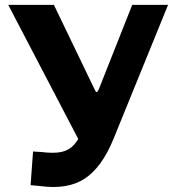

<svg xmlns="http://www.w3.org/2000/svg" viewBox="-20 -762 711 785"><path d="M105.1 -5 115.1 -142.6 149.6 -140.5Q199.8 -134.1 231 -140.7Q262.2 -147.4 282.8 -170.1Q303.4 -192.8 319.2 -233.7L520.6 -742H667.1L444 -194Q396.6 -78 326.8 -31.9Q256.9 14.3 143.1 -1.4ZM313.4 -168 13.7 -742H200.4L368.9 -392.2Q375 -378.2 382.6 -394.1L423.5 -383.1Z"/></svg>

Font: Libre Franklin Thin
Style: Regular
Weight: 100
Designer: Pablo Impallari, Rodrigo Fuenzalida, Nhung Nguyen
Foundry: Impallari Type
Version: Version 3.000